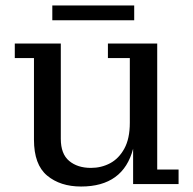

<svg xmlns="http://www.w3.org/2000/svg" viewBox="-20 -672 704 701"><path d="M171 -598V-652H470V-598ZM276 9Q200 9 152 -31Q104 -71 104 -162V-460H34V-513H202V-165Q202 -110 232.5 -84.5Q263 -59 312 -59Q350 -59 382 -76Q414 -93 434 -129.5Q454 -166 454 -224V-460H374V-513H554V-53H632V0H466V-129Q430 9 276 9Z"/></svg>

Font: Montagu Slab 16pt
Style: Regular
Weight: 400
Designer: Florian Karsten
Foundry: Florian Karsten
Version: Version 1.000; ttfautohint (v1.8.3)